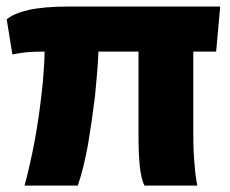

<svg xmlns="http://www.w3.org/2000/svg" viewBox="-20 -579 718 599"><path d="M654.3 -418Q657.2 -453.1 667 -558.6Q548.8 -558.6 193.4 -558.6Q117.2 -558.6 69.3 -547.9Q22.5 -537.1 1 -518.6Q6.8 -482.4 18.6 -409.2Q38.1 -413.1 62.5 -416Q86.9 -418 119.1 -418Q119.1 -390.6 116.2 -356.4Q114.3 -322.3 109.4 -284.2Q101.6 -212.9 87.9 -137.7Q73.2 -61.5 56.6 0Q112.3 0 222.7 0Q241.2 -53.7 254.9 -129.9Q267.6 -206.1 276.4 -279.3Q280.3 -318.4 283.2 -354.5Q286.1 -389.6 287.1 -418Q329.1 -418 412.1 -418Q412.1 -352.5 412.1 -155.3Q412.1 -103.5 416 -60.5Q420.9 -18.6 430.7 0Q486.3 0 595.7 0Q589.8 -27.3 586.9 -67.4Q583 -107.4 583 -162.1Q583 -247.1 583 -418Q600.6 -418 654.3 -418Z"/></svg>

Font: Avakin
Style: Bold
Weight: 700
Designer: Herb Lubalin, Tom Carnase, Ed Benguiat, Adobe Type Staff
Version: Version 1.0